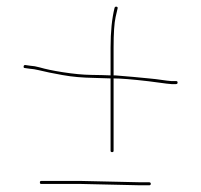

<svg xmlns="http://www.w3.org/2000/svg" viewBox="-20 -545 600 573"><path d="M399 8H425C428.3 8 430 6.5 430 3.5C430 0.5 428.3 -1 425 -1H399L222 -5H103C100.3 -5 99 -3.5 99 -0.5C99 2.5 100.3 4 103 4H222ZM328 -525C325.3 -525.7 323.3 -524.7 322 -522C314 -490 310 -450.3 310 -403V-320C295.3 -320.7 276 -321.2 251.9 -321.5C227.8 -321.8 199.6 -324.5 167.5 -329.5C152.5 -331.8 139.5 -334.2 128.5 -336.5C117.5 -338.8 107.3 -341.3 98 -344C88.7 -346.7 79 -348.3 69 -349L55 -351C52.3 -351 50.8 -349.5 50.5 -346.5C50.2 -343.5 51.3 -342 54 -342L68 -340C77.3 -339.3 86.7 -337.8 96 -335.5C105.3 -333.2 115.7 -330.8 127 -328.5C138.3 -326.2 151.5 -323.7 166.5 -321C181.5 -318.3 196.5 -316.3 211.5 -315C226.5 -313.7 243 -312.8 261 -312.5C279 -312.2 295.3 -311.7 310 -311V-95C310 -92.3 311.5 -91 314.5 -91C317.5 -91 319 -92.3 319 -95V-311C339.9 -311 374.8 -308.2 423.5 -302.5C437.8 -300.8 450.5 -299.2 461.5 -297.5C472.5 -295.8 482.7 -294.7 492 -294H505C508.3 -294 510 -295.5 510 -298.5C510 -301.5 508.7 -303 506 -303H492C483.3 -303.7 473.5 -304.8 462.5 -306.5C451.5 -308.2 438.8 -309.7 424.5 -311C410.2 -312.3 394.5 -313.8 377.5 -315.5C360.5 -317.2 342.7 -318.7 324 -320H319V-403C319 -445.7 321 -476 325 -494L331 -520C331.7 -522.7 330.7 -524.3 328 -525Z"/></svg>

Font: Proton
Style: Lit
Weight: 500
Version: Version 1.017